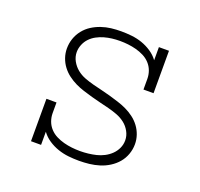

<svg xmlns="http://www.w3.org/2000/svg" viewBox="-101 -650 802 770"><g transform="rotate(20 300.0 -265.0)"><path d="M309 8Q286 8 263.5 5.5Q241 3 219 -4.5Q197 -12 177.5 -25Q158 -38 145 -56V0H102V-181H145V-136Q145 -118 151 -101.5Q157 -85 169 -72Q181 -59 197 -51Q213 -43 230 -38.5Q247 -34 264.5 -32Q282 -30 300 -30Q317 -30 334.5 -32Q352 -34 368.5 -38Q385 -42 400.5 -50Q416 -58 428.5 -70Q441 -82 448.5 -98Q456 -114 456 -132Q456 -152 446 -170Q436 -188 420.5 -200Q405 -212 386.5 -219Q368 -226 348.5 -231Q329 -236 310 -240.5Q291 -245 271.5 -250.5Q252 -256 233 -262Q214 -268 196.5 -276.5Q179 -285 163 -297Q147 -309 135 -325Q123 -341 116.5 -360Q110 -379 110 -399Q110 -421 117 -441.5Q124 -462 137.5 -479Q151 -496 169 -507.5Q187 -519 207.5 -526Q228 -533 249 -535.5Q270 -538 292 -538Q314 -538 337 -535.5Q360 -533 381.5 -525.5Q403 -518 422.5 -505Q442 -492 455 -474V-530H498V-349H455V-394Q455 -412 449 -428.5Q443 -445 431 -458Q419 -471 403 -479Q387 -487 370 -491.5Q353 -496 335.5 -498Q318 -500 301 -500Q301 -500 301 -500Q301 -500 300 -500Q283 -500 266.5 -498Q250 -496 234 -491.5Q218 -487 203 -479Q188 -471 176.5 -459Q165 -447 158.5 -431Q152 -415 152 -399Q152 -379 162 -361Q172 -343 187.5 -330.5Q203 -318 221.5 -311Q240 -304 259 -299Q278 -294 297.5 -289.5Q317 -285 336 -279.5Q355 -274 374 -268Q393 -262 411 -253.5Q429 -245 445 -233Q461 -221 473 -205Q485 -189 491.5 -170Q498 -151 498 -131Q498 -109 490.5 -88Q483 -67 469 -50.5Q455 -34 436 -22Q417 -10 396 -3.5Q375 3 353 5.5Q331 8 309 8Z"/></g></svg>

Font: Iosevka Slab XLtEx
Style: Regular
Weight: 200
Width: 7
Monospace: yes
Designer: Belleve Invis
Foundry: Belleve Invis
Version: Version 11.1.0; ttfautohint (v1.8.3)